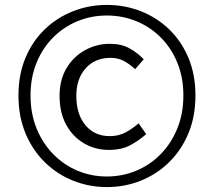

<svg xmlns="http://www.w3.org/2000/svg" viewBox="-20 -748 869 780"><path d="M414 12Q342 12 277 -14Q212 -40 162 -89Q112 -138 83.5 -206.5Q55 -275 55 -360Q55 -445 83.5 -513Q112 -581 162 -629Q212 -677 277 -702.5Q342 -728 414 -728Q487 -728 552 -702.5Q617 -677 667 -629Q717 -581 745.5 -513Q774 -445 774 -360Q774 -275 745.5 -206.5Q717 -138 667 -89Q617 -40 552 -14Q487 12 414 12ZM414 -31Q477 -31 533.5 -54.5Q590 -78 633 -122Q676 -166 700.5 -226.5Q725 -287 725 -360Q725 -433 700.5 -493Q676 -553 633 -596Q590 -639 533.5 -662Q477 -685 414 -685Q351 -685 295 -662Q239 -639 196 -596Q153 -553 128.5 -493Q104 -433 104 -360Q104 -287 128.5 -226.5Q153 -166 196 -122Q239 -78 295 -54.5Q351 -31 414 -31ZM422 -139Q367 -139 321.5 -165.5Q276 -192 249 -241Q222 -290 222 -359Q222 -424 250.5 -471.5Q279 -519 326 -544.5Q373 -570 426 -570Q473 -570 505.5 -552Q538 -534 564 -507L529 -467Q505 -489 482 -501Q459 -513 429 -513Q366 -513 328 -470.5Q290 -428 290 -359Q290 -284 327 -239.5Q364 -195 426 -195Q462 -195 490 -210Q518 -225 543 -247L574 -203Q543 -176 508 -157.5Q473 -139 422 -139Z"/></svg>

Font: Source Han Sans SC Normal
Style: Regular
Weight: 350
Designer: Ryoko NISHIZUKA 西塚涼子 (kana, bopomofo & ideographs); Paul D. Hunt (Latin, Greek & Cyrillic); Sandoll Communications 산돌커뮤니
Foundry: Adobe
Version: Version 2.004;hotconv 1.0.118;makeotfexe 2.5.65603